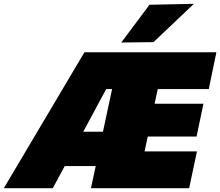

<svg xmlns="http://www.w3.org/2000/svg" viewBox="-63 -987 1155 1007"><path d="M-43 0Q-8.5 -58.5 29 -121.2Q66.5 -184 100 -241L246 -487Q282 -548 315.2 -604Q348.5 -660 380 -713H1072L1032 -520H764.5Q760.5 -502 756.5 -482.8Q752.5 -463.5 748 -443H1004L968 -271H712L711.5 -269Q707 -248.5 703.2 -229.5Q699.5 -210.5 695.5 -193H970L929 0H414Q420.5 -30 426.5 -58Q432.5 -86 439 -116H276.5Q260.5 -86.5 244.8 -57.2Q229 -28 214 0ZM494 -520 373.5 -296H477L515 -474Q520.5 -499 525 -520ZM573 -764Q610.5 -814.5 647.5 -863.5Q684.5 -912.5 721 -962L954 -967Q899 -914.5 845.5 -864Q792 -813.5 742 -766Z"/></svg>

Font: Commissioner Black
Style: Italic
Weight: 900
Italic angle: -12°
Designer: Kostas Bartsokas
Foundry: Kostas Bartsokas
Version: Version 1.000; ttfautohint (v1.8.3)